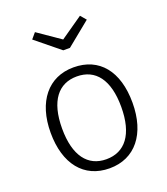

<svg xmlns="http://www.w3.org/2000/svg" viewBox="-151 -937 919 1054"><g transform="rotate(-20 308.5 -409.5)"><path d="M440 -831 309 -740 177 -831 149 -798 289 -684H328L468 -798ZM309 -577C161 -577 69 -463 69 -282C69 -100 158 12 308 12C457 12 548 -102 548 -284C548 -469 459 -577 309 -577ZM309 -524C418 -524 482 -443 482 -284C482 -122 416 -41 308 -41C200 -41 136 -123 136 -282C136 -444 202 -524 309 -524Z"/></g></svg>

Font: Glow Sans SC Normal
Style: Regular
Weight: 400
Designer: Ryoko NISHIZUKA (kana, bopomofo & ideographs); Paul D. Hunt (Latin, Greek & Cyrillic); Sandoll Communications, Soo-young
Version: Version 0.93